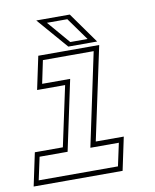

<svg xmlns="http://www.w3.org/2000/svg" viewBox="-79 -749 654 810"><g transform="rotate(-10 248.0 -344.0)"><path d="M-0.5 0 29.5 -141.5H149.5L204.5 -398.5H84.5L114.5 -540H375.5L290.5 -141.5H410.5L380.5 0ZM25 -22H364.5L385.5 -119.5H263.5L348 -518.5H130.5L110 -420.5H230L166 -119.5H46ZM369.5 -556H246L132 -688H275.5ZM331.5 -573.5 262 -670.5H174.5L257.5 -573.5Z"/></g></svg>

Font: Tourney ExtraLight
Style: Italic
Weight: 250
Italic angle: -12°
Version: Version 1.015